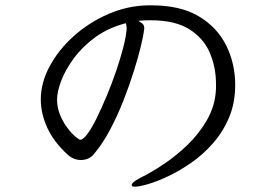

<svg xmlns="http://www.w3.org/2000/svg" viewBox="-20 -695 1040 720"><path d="M541 -619Q530 -619 519.5 -618.5Q509 -618 499 -617Q509 -611 515 -605.5Q521 -600 521 -588Q521 -587 520.5 -584.5Q520 -582 520 -580Q518 -563 508.5 -523Q499 -483 482.5 -430Q466 -377 443.5 -319.5Q421 -262 393 -209Q365 -156 332 -117Q322 -105 309.5 -100Q297 -95 284 -95Q257 -95 236 -113Q182 -162 157.5 -215.5Q133 -269 133 -322Q133 -385 166.5 -447Q200 -509 257 -560Q314 -611 386.5 -642.5Q459 -674 537 -675H548Q657 -675 726 -633.5Q795 -592 828.5 -524Q862 -456 862 -377Q862 -309 839 -254.5Q816 -200 778.5 -157.5Q741 -115 697 -84.5Q653 -54 610.5 -34Q568 -14 535 -4.5Q502 5 486 5Q477 5 476 3Q474 1 474 -2Q474 -11 506 -28Q547 -48 594 -79.5Q641 -111 683.5 -152Q726 -193 755 -243Q784 -293 789 -348Q790 -356 790 -364Q790 -372 790 -380Q790 -442 767 -496.5Q744 -551 690.5 -585Q637 -619 545 -619ZM452 -608Q386 -591 337.5 -555.5Q289 -520 257 -476.5Q225 -433 209.5 -392Q194 -351 194 -322Q194 -291 205.5 -263.5Q217 -236 233 -215Q249 -194 263 -182.5Q277 -171 281 -171Q292 -171 308.5 -193.5Q325 -216 343.5 -254Q362 -292 381 -337.5Q400 -383 416 -430Q432 -477 442.5 -518Q453 -559 455 -587Q455 -589 454.5 -595.5Q454 -602 452 -608Z"/></svg>

Font: QiushuiShotai Bright
Style: Regular
Weight: 400
Designer: Christian Thalmann (Catharsis Fonts)
Version: Version 1.250;